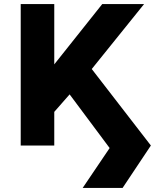

<svg xmlns="http://www.w3.org/2000/svg" viewBox="-20 -720 773 950"><path d="M389 210 522.5 12.5 324.5 -253 248.5 -166.5V0H82.5V-700H248.5V-401.5L486 -700H693L434 -378.5L726.5 0L586.5 210Z"/></svg>

Font: Geologica
Style: Bold
Weight: 700
Designer: Sindre Bremnes, Frode Helland
Foundry: Monokrom Skriftforlag AS
Version: Version 1.010; ttfautohint (v1.8.4.7-5d5b);gftools[0.9.28]